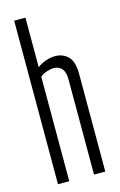

<svg xmlns="http://www.w3.org/2000/svg" viewBox="-115 -790 523 839"><g transform="rotate(-15 146.0 -370.0)"><path d="M39 0V-740H90V-516Q107 -529 129 -536.5Q151 -544 172 -544Q206 -544 229.5 -521Q253 -498 253 -441V0H202V-431Q202 -495 150 -495Q137 -495 119.5 -489Q102 -483 90 -473V0Z"/></g></svg>

Font: Georama ExtraCondensed Light
Style: Regular
Weight: 300
Width: 2
Designer: Jean-Baptiste Levee
Foundry: Production Type
Version: Version 1.000